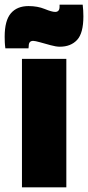

<svg xmlns="http://www.w3.org/2000/svg" viewBox="-71 -802 377 822"><path d="M23 0V-550H213V0ZM-48 -595Q-50 -609 -50.5 -621.5Q-51 -634 -51 -645Q-51 -714 -24.5 -745Q2 -776 51 -776Q90 -776 120.5 -763.5Q151 -751 165 -751Q184 -751 184 -773V-782H283Q286 -757 286 -732Q286 -660 259 -631Q232 -602 185 -602Q169 -602 145.5 -608.5Q122 -615 100.5 -621Q79 -627 71 -627Q52 -627 52 -605Q52 -603 51.5 -600Q51 -597 51 -595Z"/></svg>

Font: Georama Condensed Black
Style: Regular
Weight: 900
Width: 3
Designer: Jean-Baptiste Levee
Foundry: Production Type
Version: Version 1.000